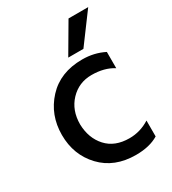

<svg xmlns="http://www.w3.org/2000/svg" viewBox="-178 -815 827 921"><g transform="rotate(-30 235.5 -354.5)"><path d="M315 -75Q375 -75 427 -108V-20Q378 10 302 10Q183 10 112 -65Q41 -140 41 -250.5Q41 -361 112.5 -438.5Q184 -516 306 -516Q372 -516 427 -488V-398Q378 -429 307.5 -429Q237 -429 189.5 -379Q142 -329 142 -251Q144 -174 189 -124.5Q234 -75 315 -75ZM253 -557 348 -719H457L337 -557Z"/></g></svg>

Font: Hind Medium
Style: Regular
Weight: 500
Designer: Manushi Parikh, Satya Rajpurohit
Foundry: Indian Type Foundry
Version: Version 1.201;PS 1.0;hotconv 1.0.78;makeotf.lib2.5.61930; tt